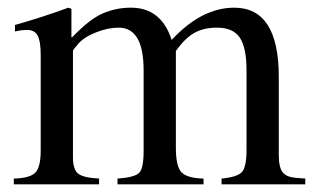

<svg xmlns="http://www.w3.org/2000/svg" viewBox="-20 -480 818 500"><path d="M775 0H557V-15Q599 -19 610.5 -32.5Q622 -46 622 -90V-296Q622 -356 604.5 -382Q587 -408 545 -408Q510 -408 485.5 -394Q461 -380 438 -347V-95Q438 -47 452.5 -31.5Q467 -16 510 -15V0H286V-15Q330 -18 342 -29.5Q354 -41 354 -86V-297Q354 -408 289 -408Q261 -408 229.5 -395.5Q198 -383 183 -365Q170 -350 170 -348V-70Q170 -38 184 -27.5Q198 -17 238 -15V0H16V-15Q58 -16 72 -30.5Q86 -45 86 -88V-336Q86 -373 78 -387.5Q70 -402 51 -402Q36 -402 19 -398V-415Q87 -434 158 -460L166 -457V-383H168Q213 -430 247.5 -445Q282 -460 321 -460Q400 -460 427 -376Q505 -460 590 -460Q706 -460 706 -280V-77Q706 -44 716 -31.5Q726 -19 749 -17L775 -15Z"/></svg>

Font: STIX Math
Style: Regular
Weight: 400
Designer: MicroPress Inc., with final additions and corrections provided by Coen Hoffman, Elsevier (retired)
Version: Version 1.1.1